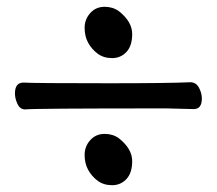

<svg xmlns="http://www.w3.org/2000/svg" viewBox="-20 -538 640 565"><path d="M288 -144Q312 -144 330 -131Q369 -100 369 -64Q369 -29 352 -11Q335 7 310 7Q285 7 267.5 -6Q250 -19 239.5 -38Q229 -57 229 -82Q229 -107 245.5 -125.5Q262 -144 288 -144ZM54 -216Q39 -216 31.5 -232Q24 -248 24 -263Q24 -295 49 -295Q79 -293 301 -293Q477 -293 540 -296Q557 -296 565.5 -280Q574 -264 574 -248Q574 -217 550 -217L469 -219Q73 -219 54 -216ZM288 -518Q312 -518 330 -505Q369 -474 369 -438Q369 -403 352 -385Q335 -367 310 -367Q285 -367 267.5 -380Q250 -393 239.5 -412Q229 -431 229 -456Q229 -481 245.5 -499.5Q262 -518 288 -518Z"/></svg>

Font: LXGW WenKai Medium
Style: Regular
Weight: 500
Designer: LXGW / Fontworks Inc.
Foundry: LXGW / Fontworks Inc.
Version: Version 1.501; October 10, 2024